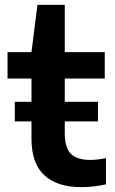

<svg xmlns="http://www.w3.org/2000/svg" viewBox="-20 -760 472 790"><path d="M41 -260.5V-341H383V-260.5ZM314.5 10Q216 10 162.8 -38.5Q109.5 -87 109.5 -190V-545.5L134 -740H246.5V-213.5Q246.5 -151 272.2 -126.5Q298 -102 351 -102Q366 -102 381.2 -103.8Q396.5 -105.5 416 -109.5V-1.5Q393 3.5 366.8 6.8Q340.5 10 314.5 10ZM11 -437V-545.5H411V-437Z"/></svg>

Font: Encode Sans SemiExpanded SemiBold
Style: Regular
Weight: 600
Width: 6
Designer: Multiple Designers
Foundry: Impallari Type
Version: Version 3.002